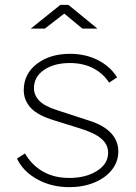

<svg xmlns="http://www.w3.org/2000/svg" viewBox="-20 -762 560 792"><path d="M50 -108 83 -129Q111 -81 157 -54.5Q203 -28 266 -28Q334 -28 380 -57Q426 -86 426 -132Q426 -166 398 -190Q370 -214 308 -233L205 -265Q135 -286 106.5 -317.5Q78 -349 78 -390Q78 -457 132 -498.5Q186 -540 269 -540Q332 -540 383 -514.5Q434 -489 463 -443L430 -421Q406 -459 364.5 -480.5Q323 -502 268 -502Q203 -502 161.5 -473.5Q120 -445 120 -398Q120 -370 141.5 -347Q163 -324 217 -307L352 -263Q410 -244 439 -212Q468 -180 468 -137Q468 -95 441.5 -61.5Q415 -28 369 -9Q323 10 266 10Q192 10 133.5 -22.5Q75 -55 50 -108ZM245 -706 165 -644H107L229 -742H262L382 -644H320Z"/></svg>

Font: Morrison Thin
Style: Regular
Weight: 100
Designer: Pablo Impallari, Rodrigo Fuenzalida (Modified by Dan O. Williams)
Version: Version 0.03;June 6, 2019;FontCreator 11.5.0.2425 64-bit; tt